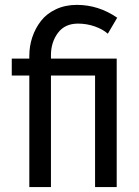

<svg xmlns="http://www.w3.org/2000/svg" viewBox="-20 -760 565 780"><path d="M99.1 -453.1H27.8V-522H99.1V-533.2Q99.1 -572.8 111.3 -609.1Q123.5 -645.5 146.5 -675Q169.4 -704.6 207.3 -722.4Q245.1 -740.2 292 -740.2Q380.4 -740.2 456.1 -688L418 -623Q397.9 -641.1 365.2 -652.6Q332.5 -664.1 296.9 -664.1Q243.2 -664.1 215.1 -626Q187 -587.9 187 -536.1V-522H454.1V0H366.2V-453.1H187V0H99.1Z"/></svg>

Font: Rawline Medium
Style: Regular
Weight: 500
Designer: Matt McInerney, Pablo Impallari, Rodrigo Fuenzalida
Foundry: Matt McInerney, Pablo Impallari, Rodrigo Fuenzalida
Version: Version 4.020;PS 004.020;hotconv 1.0.88;makeotf.lib2.5.64775